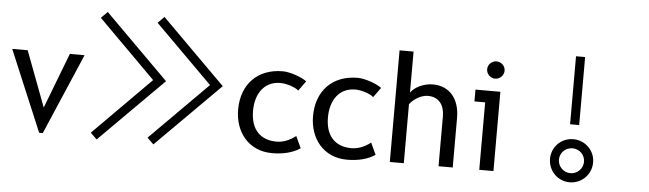

<svg xmlns="http://www.w3.org/2000/svg" viewBox="-46 -855 3557 1052"><g transform="rotate(5 1732.5 -329.5)"><path d="M403 -437H322L205 -132L90 -437H5L192 8H212Z M509 17 860 -334 509 -684 474 -649 789 -334 474 -17ZM821 17 1172 -334 821 -684 786 -649 1102 -334 786 -17Z M1267 -214C1267 -90 1344 8 1473 8C1534 8 1586 -5 1627 -32L1597 -97C1562 -70 1527 -57 1492 -57C1402 -57 1349 -112 1349 -214C1349 -308 1396 -379 1486 -379C1520 -379 1570 -362 1586 -346L1625 -400C1601 -419 1536 -444 1493 -444C1354 -444 1267 -353 1267 -214Z M1679 -214C1679 -90 1756 8 1885 8C1946 8 1998 -5 2039 -32L2009 -97C1974 -70 1939 -57 1904 -57C1814 -57 1761 -112 1761 -214C1761 -308 1808 -379 1898 -379C1932 -379 1982 -362 1998 -346L2037 -400C2013 -419 1948 -444 1905 -444C1766 -444 1679 -353 1679 -214Z M2318 -444C2269 -444 2217 -419 2197 -388V-614H2120V0H2197V-324C2214 -349 2256 -379 2297 -379C2355 -379 2388 -339 2388 -274V0H2466V-274C2466 -373 2414 -444 2318 -444Z M2655 -505C2681 -505 2703 -527 2703 -553C2703 -579 2681 -600 2655 -600C2629 -600 2607 -579 2607 -553C2607 -527 2629 -505 2655 -505ZM2690 0V-436H2553V-371H2612V0Z M3136 -292V-666H3086V-292ZM3111 25C3177 25 3230 -28 3230 -94C3230 -160 3177 -212 3111 -212C3045 -212 2993 -160 2993 -94C2993 -28 3045 25 3111 25ZM3111 -162C3149 -162 3180 -132 3180 -94C3180 -56 3149 -25 3111 -25C3073 -25 3042 -56 3042 -94C3042 -132 3073 -162 3111 -162Z"/></g></svg>

Font: linja pona
Style: Regular
Weight: 400
Foundry: jan Same & David A Roberts
Version: Version 4.9